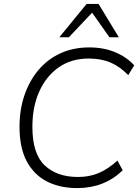

<svg xmlns="http://www.w3.org/2000/svg" viewBox="-20 -956 710 984"><path d="M376 8Q288 8 221.5 -25.5Q155 -59 117.5 -128.5Q80 -198 80 -306Q80 -393 105 -467Q130 -541 176.5 -596.5Q223 -652 289 -682.5Q355 -713 438 -713Q511 -713 570 -688.5Q629 -664 668 -621L637 -571Q596 -614 547.5 -635Q499 -656 435 -656Q345 -656 280.5 -610.5Q216 -565 181 -486.5Q146 -408 146 -306Q146 -168 209 -108.5Q272 -49 380 -49Q438 -49 485.5 -69Q533 -89 582 -133L609 -83Q514 8 376 8ZM284 -765 424 -936H485L589 -765H541L452 -891L333 -765Z"/></svg>

Font: Nunito Sans Light
Style: Italic
Weight: 300
Italic angle: -9°
Designer: Vernon Adams
Foundry: Vernon Adams
Version: Version 3.006; ttfautohint (v1.8.3)